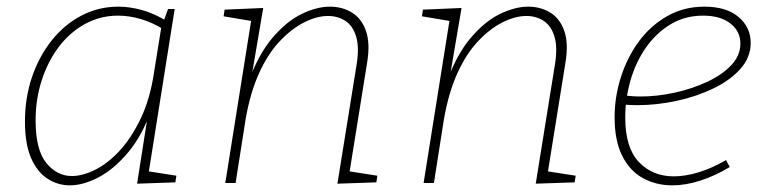

<svg xmlns="http://www.w3.org/2000/svg" viewBox="-20 -550 2302 577"><path d="M190 7Q153 7 122 -13.5Q91 -34 73 -76Q55 -118 55 -185Q55 -256 76 -318Q97 -380 135 -428Q173 -476 224.5 -503Q276 -530 336 -530Q369 -530 406 -520Q443 -510 484 -485L471 -484L485 -523H505L425 -20L414 -37L510 -22L507 -2L392 2L426 -215L436 -223Q408 -143 365 -92Q322 -41 276 -17Q230 7 190 7ZM196 -21Q228 -21 265.5 -39.5Q303 -58 338.5 -96Q374 -134 402.5 -193Q431 -252 443 -333L466 -476L473 -461Q437 -483 402.5 -493Q368 -503 335 -503Q281 -503 235.5 -478Q190 -453 157 -409.5Q124 -366 105.5 -309Q87 -252 87 -188Q87 -100 119 -60.5Q151 -21 196 -21Z M994 2 1052 -358Q1060 -409 1050 -441Q1040 -473 1017.5 -487.5Q995 -502 966 -502Q933 -502 895.5 -483.5Q858 -465 822 -427.5Q786 -390 759 -331Q732 -272 718 -191L688 0H657L737 -502L747 -485L652 -501L655 -521L771 -526L734 -308L725 -300Q756 -386 798.5 -436Q841 -486 886.5 -508Q932 -530 971 -530Q1009 -530 1038 -512Q1067 -494 1080 -456.5Q1093 -419 1083 -360L1029 -24L1017 -37L1114 -22L1111 -2Z M1590 2 1648 -358Q1656 -409 1646 -441Q1636 -473 1613.5 -487.5Q1591 -502 1562 -502Q1529 -502 1491.5 -483.5Q1454 -465 1418 -427.5Q1382 -390 1355 -331Q1328 -272 1314 -191L1284 0H1253L1333 -502L1343 -485L1248 -501L1251 -521L1367 -526L1330 -308L1321 -300Q1352 -386 1394.5 -436Q1437 -486 1482.5 -508Q1528 -530 1567 -530Q1605 -530 1634 -512Q1663 -494 1676 -456.5Q1689 -419 1679 -360L1625 -24L1613 -37L1710 -22L1707 -2Z M2001 7Q1951 7 1911.5 -15Q1872 -37 1849.5 -82.5Q1827 -128 1827 -197Q1827 -259 1846 -318.5Q1865 -378 1900 -425.5Q1935 -473 1985 -501.5Q2035 -530 2097 -530Q2163 -530 2199.5 -499Q2236 -468 2236 -421Q2236 -378 2205.5 -343.5Q2175 -309 2124.5 -284.5Q2074 -260 2014 -247Q1954 -234 1896 -234Q1883 -234 1873 -234.5Q1863 -235 1852 -236L1856 -263Q1867 -262 1879.5 -261Q1892 -260 1905 -260Q1955 -260 2007.5 -271.5Q2060 -283 2105 -304Q2150 -325 2177.5 -354Q2205 -383 2205 -419Q2205 -456 2175 -479.5Q2145 -503 2093 -503Q2038 -503 1994.5 -476.5Q1951 -450 1920.5 -406Q1890 -362 1874.5 -307.5Q1859 -253 1859 -197Q1859 -106 1900 -63Q1941 -20 2005 -20Q2040 -20 2080.5 -32.5Q2121 -45 2162 -69L2173 -48Q2128 -21 2084 -7Q2040 7 2001 7Z"/></svg>

Font: Bitter Thin ExtraLight
Style: Italic
Weight: 250
Italic angle: -9°
Version: Version 2.002